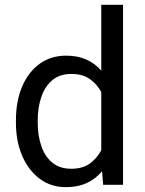

<svg xmlns="http://www.w3.org/2000/svg" viewBox="-20 -770 604 800"><path d="M46.4 -258.3V-268.6Q46.4 -349.1 72.5 -409.9Q98.6 -470.7 145.5 -504.4Q192.4 -538.1 255.4 -538.1Q303.2 -538.1 339.6 -522Q376 -505.9 401.9 -475.6V-750H492.7V0H409.7L405.3 -56.6Q379.4 -24.9 341.8 -7.6Q304.2 9.8 254.4 9.8Q192.4 9.8 145.5 -25.1Q98.6 -60.1 72.5 -120.6Q46.4 -181.2 46.4 -258.3ZM137.2 -268.6V-258.3Q137.2 -206.1 151.9 -162.4Q166.5 -118.7 197.3 -92.8Q228 -66.9 276.9 -66.9Q324.2 -66.9 354 -88.4Q383.8 -109.9 401.9 -143.6V-386.7Q384.3 -419.4 354.2 -440.7Q324.2 -461.9 277.8 -461.9Q228.5 -461.9 197.5 -435.5Q166.5 -409.2 151.9 -365.2Q137.2 -321.3 137.2 -268.6Z"/></svg>

Font: Vazirmatn FD
Style: Regular
Weight: 400
Designer: Saber Rastikerdar
Foundry: Saber Rastikerdar
Version: Version 33.001